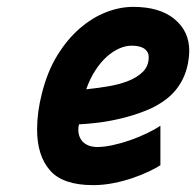

<svg xmlns="http://www.w3.org/2000/svg" viewBox="-20 -529 571 559"><path d="M447 -48Q435 -40 414 -30Q393 -20 367 -11Q341 -2 311 4Q281 10 251 10Q163 10 125.5 -33Q88 -76 88 -152Q88 -203 102 -257Q118 -321 147 -368Q176 -415 212.5 -446.5Q249 -478 289 -493.5Q329 -509 368 -509Q445 -509 488 -473.5Q531 -438 531 -381Q531 -365 527.5 -346Q524 -327 516.5 -308.5Q509 -290 496 -272.5Q483 -255 465 -241Q438 -220 403.5 -206.5Q369 -193 334 -184.5Q299 -176 266.5 -172Q234 -168 210 -167Q207 -155 208.5 -143.5Q210 -132 216 -122.5Q222 -113 234 -107Q246 -101 264 -101Q283 -101 308.5 -106.5Q334 -112 359.5 -121Q385 -130 408 -141Q431 -152 447 -163ZM363 -396Q346 -396 327.5 -388Q309 -380 291 -364Q273 -348 257.5 -324Q242 -300 231 -269Q259 -272 291 -277Q323 -282 350 -292Q377 -302 395 -319Q413 -336 413 -363Q413 -378 400.5 -387Q388 -396 363 -396Z"/></svg>

Font: Panefresco 999wt
Style: Italic
Weight: 900
Version: Version 1.001